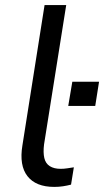

<svg xmlns="http://www.w3.org/2000/svg" viewBox="-20 -725 409 754"><path d="M193 9Q121 9 88 -33Q55 -75 68 -154L155 -705H240L153 -158Q149 -126 154 -104.5Q159 -83 175.5 -72.5Q192 -62 218 -62Q231 -62 244 -64Q257 -66 270 -68L259 0Q244 4 227.5 6.5Q211 9 193 9ZM248 -309 264 -404H369L354 -309Z"/></svg>

Font: Nunito Sans 10pt
Style: Italic
Weight: 400
Italic angle: -9°
Designer: Vernon Adams
Foundry: Vernon Adams
Version: Version 3.101;gftools[0.9.27]